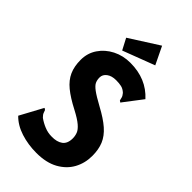

<svg xmlns="http://www.w3.org/2000/svg" viewBox="-251 -873 952 952"><g transform="rotate(45 225.0 -396.5)"><path d="M215 12Q157 12 105.5 -4.5Q54 -21 21 -55L81 -166L86 -175L95 -169Q98 -162 100.5 -154Q103 -146 115 -134Q136 -119 160.5 -109Q185 -99 211 -99Q248 -98 270 -114Q292 -130 292 -167Q292 -184 286 -200Q280 -216 259.5 -233.5Q239 -251 197 -273Q141 -302 107.5 -329.5Q74 -357 59 -390.5Q44 -424 44 -470Q44 -517 69 -554Q94 -591 136 -612.5Q178 -634 229 -634Q341 -634 409 -559L338 -466L333 -459L324 -465Q322 -473 320 -481.5Q318 -490 308 -502Q293 -516 277 -519.5Q261 -523 240 -523Q209 -523 190.5 -509Q172 -495 172 -474Q172 -457 178 -443.5Q184 -430 205.5 -414Q227 -398 273 -373Q329 -343 361.5 -314.5Q394 -286 408 -252.5Q422 -219 422 -174Q422 -123 399 -81Q376 -39 330 -13.5Q284 12 215 12ZM157 -648 126 -707 280 -805 325 -712Z"/></g></svg>

Font: Inconsolata SemiCondensed Black
Style: Regular
Weight: 900
Width: 4
Monospace: yes
Designer: Raph Levien, Cyreal, Brenton Simpson
Foundry: Raph Levien, Cyreal, Google
Version: Version 3.001; ttfautohint (v1.8.2.53-6de2)